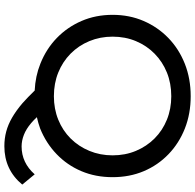

<svg xmlns="http://www.w3.org/2000/svg" viewBox="-27 -721 894 880"><g transform="rotate(90 420.0 -281.0)"><path d="M650 146Q615 146 583 137.5Q551 129 519 110.5Q487 92 453 63Q426 39 395 7Q329 4 272 -19Q204 -46 154 -94.5Q104 -143 76 -208Q48 -273 48 -350Q48 -427 76 -492Q104 -557 154 -605.5Q204 -654 272 -681Q340 -708 421 -708Q501 -708 568.5 -681.5Q636 -655 686.5 -606.5Q737 -558 764.5 -493Q792 -428 792 -350Q792 -272 764.5 -207Q737 -142 686.5 -93.5Q636 -45 569 -18Q544 -9 517 -3Q531 12 544 23Q571 46 598 56.5Q625 67 651 67Q726 67 779 7L826 64Q758 146 650 146ZM421 -81Q479 -81 528.5 -101Q578 -121 614.5 -157.5Q651 -194 671.5 -243.5Q692 -293 692 -350Q692 -408 671.5 -457Q651 -506 614.5 -542.5Q578 -579 528.5 -599Q479 -619 421 -619Q362 -619 312.5 -599Q263 -579 226 -542.5Q189 -506 168.5 -457Q148 -408 148 -350Q148 -293 168.5 -243.5Q189 -194 226 -157.5Q263 -121 312.5 -101Q362 -81 421 -81Z"/></g></svg>

Font: Montserrat Z Med
Style: Regular
Weight: 500
Designer: Julieta Ulanovsky
Foundry: Julieta Ulanovsky
Version: Version 8.000